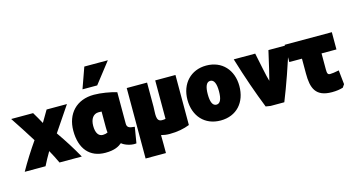

<svg xmlns="http://www.w3.org/2000/svg" viewBox="-130 -1324 3641 1979"><g transform="rotate(-15 1691.0 -334.5)"><path d="M198 15C217 -23 248 -81 275 -126C301 -81 328 -26 347 15H585C531 -82 466 -185 398 -282L577 -547H360L287 -423C265 -463 241 -506 216 -547H-18C42 -456 102 -365 158 -274C97 -187 27 -77 -24 15Z M832 41C932 41 977 13 1010 -14C1023 2 1095 39 1164 30L1192 -140C1131 -145 1110 -154 1110 -198V-531C1042 -551 946 -568 869 -568C682 -568 569 -444 569 -263C569 -72 664 41 832 41ZM771 -652H928L1101 -874H850ZM870 -381C880 -381 895 -381 902 -380V-213C902 -192 903 -172 905 -155C890 -148 873 -144 853 -144C808 -144 780 -183 780 -259C780 -333 813 -381 870 -381Z M1215 -547V205H1432V115C1432 77 1432 45 1431 13C1455 20 1489 25 1520 25C1604 25 1674 11 1735 -13V-547H1519V-137C1505 -134 1504 -133 1480 -133C1412 -133 1432 -221 1432 -290V-547Z M2065 27C2236 27 2342 -93 2342 -267C2342 -439 2233 -559 2065 -559C1900 -559 1788 -439 1788 -267C1788 -93 1896 27 2065 27ZM2065 -396C2107 -396 2125 -348 2125 -269C2125 -190 2107 -142 2065 -142C2023 -142 2005 -189 2005 -269C2005 -347 2023 -396 2065 -396Z M2357 -547C2420 -338 2486 -151 2549 7C2566 9 2583 12 2600 15H2746C2811 -147 2878 -338 2942 -547H2727C2704 -444 2656 -238 2654 -238C2637 -289 2609 -441 2586 -547Z M2903 -372H3038V-212C3038 -58 3073 42 3249 42C3297 42 3333 36 3367 26L3389 -6C3384 -56 3378 -107 3373 -157C3327 -148 3301 -144 3278 -144C3253 -144 3247 -159 3247 -200V-372H3406V-556H2903Z"/></g></svg>

Font: Repo ExtraBlack
Style: Regular
Weight: 400
Designer: Stefan Peev
Foundry: Context Ltd
Version: Version 001.502